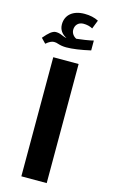

<svg xmlns="http://www.w3.org/2000/svg" viewBox="-146 -1037 641 1090"><g transform="rotate(15 174.5 -492.0)"><path d="M298 -793V-851C283 -846 215 -836 199 -835C182 -843 169 -860 169 -880C169 -908 188 -928 217 -928C237 -928 255 -924 271 -915L291 -966C268 -978 240 -984 209 -984C141 -984 99 -949 99 -893C99 -861 117 -838 144 -825C137 -825 127 -828 114 -834C101 -840 89 -842 78 -842C69 -842 59 -838 47 -829C36 -820 23 -807 9 -790L36 -762C53 -777 69 -785 82 -785C91 -785 98 -784 109 -780C121 -776 137 -773 156 -773C192 -773 241 -780 298 -793ZM100 -700V0H249V-700Z"/></g></svg>

Font: Noto Kufi Arabic
Style: Bold
Weight: 700
Designer: Monotype Design Team, David Williams, Khaled Hosny
Foundry: Google LLC
Version: Version 2.109